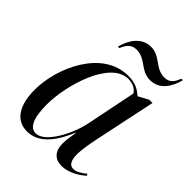

<svg xmlns="http://www.w3.org/2000/svg" viewBox="-210 -840 961 961"><g transform="rotate(45 270.0 -359.5)"><path d="M406 -607C471 -607 507 -663 522 -723H511C500 -693 485 -667 447 -667C380 -667 360 -729 291 -729C226 -729 188 -672 173 -612H183C195 -639 210 -668 250 -668C317 -668 336 -607 406 -607ZM151 10C224 10 281 -45 328 -158H330C325 -124 320 -101 320 -72C320 -20 348 10 396 10C444 10 495 -21 521 -46L515 -54C489 -33 468 -21 447 -21C422 -21 409 -44 409 -89C409 -118 420 -181 426 -207L495 -535H472L418 -506C394 -528 365 -546 314 -546C131 -546 31 -322 31 -165C31 -63 68 10 151 10ZM189 -14C151 -14 126 -54 126 -155C126 -295 198 -535 325 -535C353 -535 380 -524 394 -501L340 -235C321 -142 253 -14 189 -14Z"/></g></svg>

Font: Noto Serif Display SemiCondensed
Style: Italic
Weight: 400
Width: 4
Italic angle: -12°
Designer: Monotype Design Team
Foundry: Monotype Imaging Inc.
Version: Version 2.009